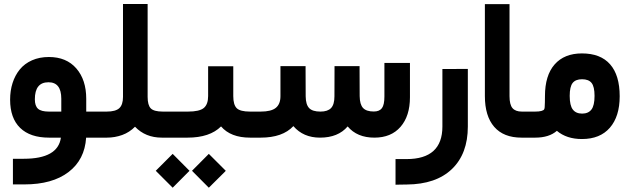

<svg xmlns="http://www.w3.org/2000/svg" viewBox="-20 -671 3070 936"><path d="M449.7 0H399.9Q393.1 107.4 314.2 167.7Q235.4 228 98.6 228H62.5H43V208.5V122.6V103H62.5H95.7Q262.7 103 276.9 0H218.8Q127 0 78.1 -47.6Q29.3 -95.2 29.3 -185.1Q29.3 -229 41.3 -266.4Q53.2 -303.7 76.4 -332.3Q99.6 -360.8 136 -377Q172.4 -393.1 218.3 -393.1Q303.7 -393.1 352.1 -337.4Q400.4 -281.7 400.4 -189.5V-127H449.7Q455.1 -127 458.5 -106.4Q461.9 -85.9 461.9 -66.9V-61.5Q461.9 -41.5 458.7 -20.8Q455.6 0 449.7 0ZM149.9 -187Q149.9 -154.8 165.3 -140.9Q180.7 -127 218.3 -127H278.8V-189.9Q278.8 -270 216.3 -270Q149.9 -270 149.9 -187Z M781.2 0H769Q689 0 638.2 -53.2Q611.3 -25.9 575.7 -12.9Q540 0 501 0H444.3Q438.5 0 435.3 -20.8Q432.1 -41.5 432.1 -61.5V-66.9Q432.1 -85.9 435.5 -106.4Q439 -127 444.3 -127H500Q543.5 -127 561.5 -143.6Q579.6 -160.2 579.6 -198.7V-631.8V-651.4H599.1H680.2H699.7V-631.8V-198.7Q699.7 -158.2 715.1 -142.6Q730.5 -127 773.9 -127H781.2Q786.6 -127 790 -106.4Q793.5 -85.9 793.5 -66.9V-61.5Q793.5 -41.5 790.3 -20.8Q787.1 0 781.2 0Z M916 161.6 998 79.1 1080.6 161.6Q1077.6 164.6 1074.7 168Q1068.4 174.3 1040.5 201.9Q1012.7 229.5 998 244.1ZM739.3 161.6 821.8 79.1 903.8 161.6 821.8 244.1ZM1209.5 0H1199.2Q1104.5 0 1057.6 -54.7Q1002.9 0 894 0H776.4Q770.5 0 767.3 -20.8Q764.2 -41.5 764.2 -61.5V-66.9Q764.2 -85.9 767.6 -106.4Q771 -127 776.4 -127H896.5Q952.1 -127 973.4 -144.5Q994.6 -162.1 994.6 -202.6V-328.6V-348.1H1014.2H1097.7H1117.2V-328.6V-202.6Q1117.2 -160.2 1134 -143.6Q1150.9 -127 1198.7 -127H1209.5Q1214.8 -127 1218.3 -106.4Q1221.7 -85.9 1221.7 -66.9V-61.5Q1221.7 -41.5 1218.5 -20.8Q1215.3 0 1209.5 0Z M1204.6 -127H1251Q1302.2 -127 1324.7 -145.3Q1347.2 -163.6 1347.2 -202.1V-329.1V-348.6H1366.7H1450.2H1469.7V-329.1L1470.2 -201.2Q1470.7 -161.1 1487.1 -144Q1503.4 -127 1542 -127Q1577.6 -127 1594 -144.3Q1610.4 -161.6 1610.4 -201.7L1610.8 -329.1V-348.6H1630.4H1713.4H1732.9V-329.1L1733.4 -202.6Q1733.9 -161.6 1750 -144.5Q1766.1 -127.4 1802.2 -127.4Q1829.6 -127.4 1841.8 -143.6Q1854 -159.7 1854 -200.7V-344.7V-364.3H1873.5H1959H1978.5V-344.7V-196.8Q1978.5 -105.5 1932.6 -52.7Q1886.7 0 1805.2 0Q1720.7 0 1674.8 -54.7Q1628.4 0 1540 0Q1458.5 0 1410.2 -56.2Q1357.9 0 1250.5 0H1204.6Q1198.7 0 1195.6 -20.8Q1192.4 -41.5 1192.4 -61.5V-66.9Q1192.4 -85.9 1195.8 -106.4Q1199.2 -127 1204.6 -127Z M1961.9 104.5Q2136.7 104.5 2136.7 -54.2V-314.9V-334.5H2156.2L2241.2 -335H2260.7V-315.4V-54.2Q2260.7 78.6 2183.1 153.1Q2105.5 227.5 1962.9 228.5L1928.2 229L1908.2 229.5V209.5V124V104.5H1927.7Z M2544.9 0H2522.5Q2435.1 0 2389.4 -52.5Q2343.8 -105 2343.8 -202.6V-631.3V-650.9H2363.3H2444.3H2463.9V-631.3V-202.1Q2463.9 -161.1 2478.3 -144Q2492.7 -127 2523.9 -127H2544.9Q2550.3 -127 2553.7 -106.4Q2557.1 -85.9 2557.1 -66.9V-61.5Q2557.1 -41.5 2554 -20.8Q2550.8 0 2544.9 0Z M2539.1 -127H2588.4Q2608.4 -127 2619.1 -130.1Q2629.9 -133.3 2632.3 -137.2Q2634.8 -141.1 2635.3 -147.9Q2636.7 -169.4 2636.7 -202.6Q2636.7 -303.2 2683.8 -356.9Q2731 -410.6 2816.9 -410.6Q2907.7 -410.6 2954.3 -357.4Q3001 -304.2 3001 -201.7Q3001 -103.5 2953.1 -48.3Q2905.3 6.8 2816.9 6.8Q2742.2 6.8 2694.8 -33.2Q2656.7 0 2589.4 0H2539.1Q2533.2 0 2530 -20.8Q2526.9 -41.5 2526.9 -61.5V-66.9Q2526.9 -85.9 2530.3 -106.4Q2533.7 -127 2539.1 -127ZM2878.4 -203.6Q2878.4 -248.5 2864 -266.6Q2849.6 -284.7 2817.4 -284.7Q2786.1 -284.7 2771.7 -266.6Q2757.3 -248.5 2757.3 -203.6Q2757.3 -156.7 2772.5 -137Q2787.6 -117.2 2817.9 -117.2Q2848.1 -117.2 2863.3 -137Q2878.4 -156.7 2878.4 -203.6Z"/></svg>

Font: Shabnam WOL
Style: Bold-WOL
Weight: 700
Foundry: DejaVu fonts team - Redesigned by Saber Rastikerdar - Based on Vazir font
Version: Version 5.0.0